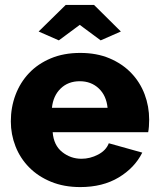

<svg xmlns="http://www.w3.org/2000/svg" viewBox="-20 -750 644 780"><path d="M137 -622 247 -730H362L471 -622L389 -586L304 -649L219 -586ZM306 10Q240 10 187.5 -11.5Q135 -33 98.5 -70Q62 -107 43 -155.5Q24 -204 24 -257Q24 -314 43 -364.5Q62 -415 98 -453Q134 -491 186.5 -513Q239 -535 306 -535Q373 -535 425 -513Q477 -491 513 -453.5Q549 -416 567.5 -367Q586 -318 586 -264Q586 -250 585 -236.5Q584 -223 582 -213H194Q198 -160 232.5 -132.5Q267 -105 311 -105Q346 -105 378.5 -122Q411 -139 422 -168L558 -130Q527 -68 462 -29Q397 10 306 10ZM417 -312Q412 -362 381 -391Q350 -420 304 -420Q257 -420 226.5 -390.5Q196 -361 191 -312Z"/></svg>

Font: Oxford Sans
Style: Regular
Weight: 800
Designer: Matt McInerney, Pablo Impallari, Rodrigo Fuenzalida
Foundry: Matt McInerney, Pablo Impallari, Rodrigo Fuenzalida
Version: Version 3.000g; ttfautohint (v1.5) -l 8 -r 28 -G 28 -x 14 -D